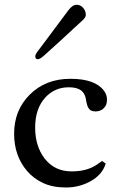

<svg xmlns="http://www.w3.org/2000/svg" viewBox="-20 -787 510 816"><path d="M429.2 -91.8Q414.6 -43.5 362.8 -15.6Q315.9 9.8 260 9.8Q204.1 9.8 163.6 -9Q123 -27.8 95.7 -59.6Q40 -124 40 -218.8Q40 -317.9 105.5 -383.8Q172.9 -452.1 279.3 -452.1Q384.3 -452.1 421.9 -401.4Q434.6 -383.8 434.6 -365.7Q434.6 -347.7 429.7 -338.9Q424.8 -330.1 418 -324.2Q403.8 -313.5 386.7 -313.5Q369.6 -313.5 361.8 -321Q354 -328.6 350.6 -340.1Q347.2 -351.6 345.2 -364.7Q343.3 -377.9 336.4 -389.6Q320.8 -416 272 -416Q212.9 -416 172.9 -373Q129.4 -325.7 129.4 -245.1Q129.4 -166.5 168.9 -114.3Q211.4 -58.6 284.2 -58.6Q344.7 -58.6 384.8 -83Q398.9 -91.8 413.6 -103ZM141.1 -535.2Q129.9 -535.2 129.9 -547.9Q129.9 -555.2 140.1 -568.8Q150.4 -582.5 169.7 -608.2Q189 -633.8 208.5 -660.2Q258.8 -727.5 270.5 -743.2Q288.1 -766.6 305.2 -766.6Q329.1 -766.6 341.3 -741.2Q344.7 -733.9 344.7 -723.4Q344.7 -712.9 330.3 -700Q315.9 -687 291 -664.1Q266.1 -641.1 241.7 -618.2Q186 -567.4 167.7 -551.3Q149.4 -535.2 141.1 -535.2Z"/></svg>

Font: RadleyRegular
Style: Regular
Weight: 400
Designer: vernon adams
Foundry: vernon adams
Version: Version 1.000;PS 001.001;hotconv 1.0.56